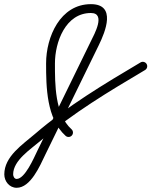

<svg xmlns="http://www.w3.org/2000/svg" viewBox="-126 -570 718 911"><path d="M214.8 73C222.6 64.4 221.9 51.1 213.3 43.3C133.8 -28.5 134.7 -171.1 134.7 -269.4C134.7 -370.3 184.9 -508.3 305.3 -508.3C378 -508.3 321 -406.7 305.2 -374.4C220.3 -200.6 135.3 -26.7 50.4 147.1C50.4 147.1 50.4 147.2 50.4 147.2C50.4 147.2 50.4 147.2 50.4 147.2C34.8 179.5 -7.9 279 -47 279C-57.9 279 -63.6 266.7 -63.6 257.3C-63.6 190.3 20.4 137.7 67.6 97C220.4 -34.4 389.9 -135.4 562.2 -237.7C572.2 -243.6 575.5 -256.5 569.6 -266.5C563.6 -276.4 550.8 -279.7 540.8 -273.8C540.8 -273.8 540.8 -273.8 540.8 -273.8C366.3 -170.2 194.9 -67.9 40.2 65.2C-18.5 115.7 -105.6 171.9 -105.6 257.3C-105.6 290.2 -81.5 321 -47 321C19.5 321 63.5 216.7 88.2 165.5C88.2 165.5 88.2 165.5 88.2 165.5C88.2 165.6 88.1 165.6 88.1 165.6C173.1 -8.3 258 -182.1 342.9 -356C374 -419.6 427.6 -550.3 305.3 -550.3C159.6 -550.3 92.7 -394.8 92.7 -269.4C92.7 -156.7 94.6 -7.3 185.2 74.5C193.8 82.2 207 81.6 214.8 73Z"/></svg>

Font: FRB American Cursive Guidelines Medium
Style: Italic
Weight: 500
Italic angle: -25°
Version: Version 2.0;Modular Font Editor K font №1